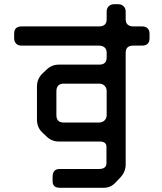

<svg xmlns="http://www.w3.org/2000/svg" viewBox="-20 -787 768 909"><path d="M281 -207Q247 -207 247 -242V-356Q247 -372 255.5 -381.5Q264 -391 281 -391H449Q465 -391 475 -381Q485 -371 485 -356V-242Q485 -227 475 -217Q465 -207 449 -207ZM229 71Q229 102 263 102H472Q506 102 530 74L552 51Q575 25 575 -9V-537Q575 -571 610 -571H652Q688 -571 688 -606V-628Q688 -643 679 -652.5Q670 -662 652 -662H610Q594 -662 584.5 -670.5Q575 -679 575 -696V-733Q575 -748 565 -757.5Q555 -767 541 -767H520Q505 -767 495 -757.5Q485 -748 485 -733V-696Q485 -662 449 -662H83Q47 -662 47 -628V-606Q47 -591 56 -581Q65 -571 83 -571H449Q465 -571 475 -562.5Q485 -554 485 -537V-515Q485 -481 450 -481H258Q224 -481 199 -456L179 -437Q155 -412 155 -377V-220Q155 -185 179 -161L199 -142Q224 -117 258 -117H452Q484 -117 484 -92V-15Q484 13 449 13H263Q229 13 229 50Z"/></svg>

Font: WD-XL Lubrifont TC
Style: Regular
Weight: 400
Designer: [WD-XL Lubrifont] Copyright 2020-2022 (c) NightFurySL2001, Skr-ZERO; [ZCOOL QingKe HuangYou] Copyright 2018-2022 (c) The
Version: Version 2.001;hotconv 1.1.1;makeotfexe 2.6.0